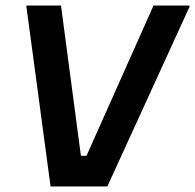

<svg xmlns="http://www.w3.org/2000/svg" viewBox="-20 -670 701 690"><path d="M161.7 0 75 -645.8V-650H199.2L270.8 -110H290.8L531.7 -650H660.8V-645L365.8 0Z"/></svg>

Font: Familjen Grotesk SemiBold
Style: Italic
Weight: 600
Italic angle: -9.46201°
Designer: Anders Wikstroem, Jonas Baeckman, Matilda Gysing, Kristian Moeller
Foundry: Familjen STHLM AB
Version: Version 2.002